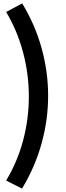

<svg xmlns="http://www.w3.org/2000/svg" viewBox="-20 -909 387 1125"><path d="M16 -839 110 -889Q186 -764 224 -626Q262 -488 262 -348Q262 -207 223.5 -68Q185 71 109 196L16 149Q83 37 116 -88.5Q149 -214 149 -343Q149 -474 115.5 -601Q82 -728 16 -839Z"/></svg>

Font: Yaldevi SemiBold
Style: Regular
Weight: 600
Designer: Sol Matas, Rajitha Manaperi, Kosala Senevirathne
Foundry: Mooniak
Version: Version 1.100